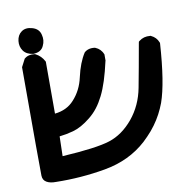

<svg xmlns="http://www.w3.org/2000/svg" viewBox="-70 -542 711 731"><g transform="rotate(-10 285.0 -176.5)"><path d="M88.9 121.1Q66.4 121.6 52.5 113.5Q38.6 105.5 38.1 87.9Q37.1 62.5 37.1 -329.1V-331.5L38.1 -333.5L51.8 -359.9L52.7 -361.8L54.2 -362.8Q69.3 -375.5 93.3 -372.1L94.7 -371.6L96.2 -371.1Q117.7 -359.9 128.9 -338.4L129.9 -336.4V-334V-135.7Q176.3 -140.6 204.1 -171.4Q236.3 -206.1 247.1 -255.9Q259.3 -310.5 281.7 -345.2L282.7 -346.2L283.7 -347.2Q289.1 -351.6 295.4 -354Q301.8 -356.4 308.6 -356.9Q315.4 -357.4 322.8 -356.4L323.7 -356L325.2 -355.5Q330.1 -353.5 334.5 -350.6Q338.9 -347.7 342.3 -344.2Q345.7 -340.8 348.6 -336.4Q351.6 -332 353.5 -327.1L354.5 -325.2V-323.2V-301.8V-300.8L354 -299.8Q344.7 -258.3 334.5 -226.3Q324.2 -194.3 312.5 -170.9Q306.6 -159.2 300 -148.4Q293.5 -137.7 286.1 -128.2Q278.8 -118.7 270.5 -110.4Q262.2 -102.1 252.9 -94.7Q235.4 -80.6 218.5 -71.3Q201.7 -62 185.5 -57.6Q159.2 -50.3 132.3 -47.4L130.4 28.8Q262.2 21 314 4.4Q366.2 -12.2 407.2 -61.5Q447.8 -110.8 460.4 -177.2Q473.6 -246.1 491.2 -346.2L492.2 -350.1L495.1 -352.5Q512.7 -366.7 538.1 -364.3H539.6L541.5 -363.3Q561.5 -354 569.3 -334L570.3 -331.5V-329.6Q560.5 -178.7 534.7 -105.5Q530.8 -95.2 526.1 -84.7Q521.5 -74.2 516.1 -64.2Q510.7 -54.2 504.6 -44.4Q498.5 -34.7 491.7 -25.4Q484.9 -16.1 477.1 -6.8Q469.2 2.4 460.7 11.2Q452.1 20 442.9 28.8Q376.5 89.4 279.8 106.4Q185.5 123 88.9 121.1ZM88.4 -374Q62 -377.4 50.3 -394Q38.6 -410.6 41 -432.1Q43.5 -454.6 59.6 -466.3Q76.2 -478.5 101.1 -471.2Q127.4 -463.9 132.8 -439.9Q135.7 -429.2 134.8 -418.5Q133.8 -407.7 128.9 -397.9Q126.5 -392.1 122.6 -387.7Q118.7 -383.3 113.5 -380.4Q108.4 -377.4 102.5 -376Q96.7 -374.5 90.3 -374H89.4Z"/></g></svg>

Font: NaikaiFont
Style: Bold
Weight: 700
Version: Version 1.89